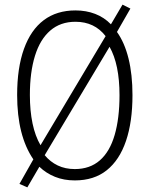

<svg xmlns="http://www.w3.org/2000/svg" viewBox="-20 -769 646 829"><path d="M552 -358Q552 -243 524 -160.5Q496 -78 441 -34Q386 10 303 10Q256 10 217.5 -5.5Q179 -21 150 -49L98 40L64 25L124 -81Q89 -132 71.5 -201.5Q54 -271 54 -359Q54 -476 83.5 -558Q113 -640 169 -682Q225 -724 306 -724Q352 -724 391 -709Q430 -694 459 -664L509 -749L543 -732L485 -631Q518 -585 535 -516Q552 -447 552 -358ZM496 -358Q496 -491 453 -567L173 -99Q197 -70 229.5 -54.5Q262 -39 303 -39Q368 -39 411 -76.5Q454 -114 475 -186Q496 -258 496 -358ZM109 -359Q109 -291 120.5 -236Q132 -181 155 -142L436 -613Q412 -644 379.5 -659.5Q347 -675 306 -675Q241 -675 197 -637Q153 -599 131 -528Q109 -457 109 -359Z"/></svg>

Font: Noto Sans Bengali Condensed Light
Style: Regular
Weight: 300
Width: 3
Designer: Jelle Bosma - Monotype Design Team
Foundry: Monotype Imaging Inc.
Version: Version 2.003